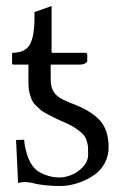

<svg xmlns="http://www.w3.org/2000/svg" viewBox="-20 -604 408 636"><path d="M74.2 -390.1H23.9Q20 -390.1 20 -394V-424.8Q20 -429.2 22.9 -429.2Q64 -429.7 79.1 -457Q94.2 -484.4 94.2 -544.9V-564L150.9 -584V-429.2H261.2Q269 -429.2 269 -422.9V-402.8Q269 -397 261.5 -393.6Q253.9 -390.1 246.1 -390.1H147.9V-341.8Q147.9 -311 162.1 -293.9Q176.3 -276.9 215.8 -262.2Q280.3 -238.3 310.1 -206.1Q339.8 -173.8 339.8 -116.2Q339.8 -87.9 327.6 -64.9Q315.4 -42 297.1 -28.1Q278.8 -14.2 256.3 -4.6Q233.9 4.9 214.6 8.5Q195.3 12.2 179.2 12.2Q123 12.2 82 1Q68.4 -1 63 -1Q53.2 -1 40 2L33.2 -140.1L60.1 -141.1Q61 -119.1 70.1 -90.6Q79.1 -62 96.2 -44.9Q105 -35.2 128.2 -25.6Q151.4 -16.1 176.8 -16.1Q195.8 -16.1 217 -24.7Q238.3 -33.2 255.1 -51.5Q272 -69.8 272 -92.8Q272 -109.4 271.5 -117.4Q271 -125.5 266.8 -138.4Q262.7 -151.4 254.6 -159.7Q246.6 -168 231 -178.7Q215.3 -189.5 191.9 -199.2Q171.9 -208 162.1 -212.9L137.7 -225.6Q122.1 -233.4 115 -239.5Q107.9 -245.6 98.4 -255.1Q88.9 -264.6 84.7 -274.7Q80.6 -284.7 77.4 -297.9Q74.2 -311 74.2 -327.1Z"/></svg>

Font: Linux Libertine G
Style: Regular
Weight: 400
Designer: Philipp H. Poll
Foundry: Philipp H. Poll
Version: Version 4.7.5